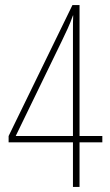

<svg xmlns="http://www.w3.org/2000/svg" viewBox="-20 -738 434 758"><path d="M384 -176V-201H294V-718H266L14 -201V-176H268V0H294V-176ZM268 -617V-201H42L224 -576C239 -607 256 -642 268 -677H269C268 -655 268 -642 268 -617Z"/></svg>

Font: Noto Sans Myanmar UI ExtraCondensed Thin
Style: Regular
Weight: 100
Width: 2
Designer: Monotype Design Team
Foundry: Monotype Imaging Inc.
Version: Version 2.103